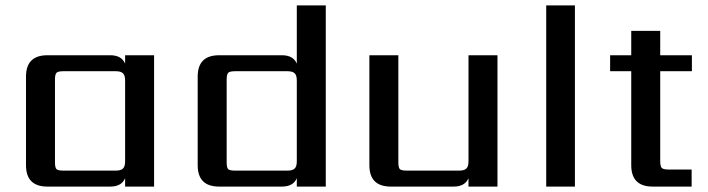

<svg xmlns="http://www.w3.org/2000/svg" viewBox="-20 -689 2613 709"><path d="M214 -59H408Q426 -59 434 -66.5Q442 -74 442 -93V-392Q442 -411 434 -418.5Q426 -426 408 -426H214Q194 -426 188.5 -420Q183 -414 183 -395V-90Q183 -70 188.5 -64.5Q194 -59 214 -59ZM442 -485H549V0H442V-31Q429 0 387 0H155Q76 0 76 -79V-406Q76 -485 155 -485H387Q429 -485 442 -454Z M848 -59H1042Q1060 -59 1068 -66.5Q1076 -74 1076 -93V-392Q1076 -411 1068 -418.5Q1060 -426 1042 -426H848Q828 -426 822.5 -420Q817 -414 817 -395V-90Q817 -70 822.5 -64.5Q828 -59 848 -59ZM1076 -669H1183V0H1076V-31Q1063 0 1021 0H789Q710 0 710 -79V-406Q710 -485 789 -485H1021Q1063 -485 1076 -454Z M1710 -485H1817V0H1710V-31Q1697 0 1655 0H1423Q1344 0 1344 -79V-485H1451V-90Q1451 -70 1456.5 -64.5Q1462 -59 1482 -59H1676Q1694 -59 1702 -66.5Q1710 -74 1710 -93Z M2103 0H1997V-669H2103Z M2535 -426H2418V-94Q2418 -74 2424 -68.5Q2430 -63 2449 -63H2534V0H2390Q2311 0 2311 -79V-426H2233V-485H2311V-575H2418V-485H2535Z"/></svg>

Font: Sarpanch Medium
Style: Regular
Weight: 500
Designer: Manushi Parikh (Devanagari and Latin), Jyotish Sonowal (Devanagari)
Foundry: Indian Type Foundry
Version: Version 2.004;PS 1.0;hotconv 1.0.78;makeotf.lib2.5.61930; tt